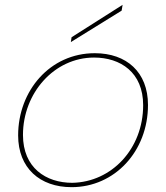

<svg xmlns="http://www.w3.org/2000/svg" viewBox="-20 -767 687 794"><path d="M276 7C454 7 592 -141 592 -333C592 -469 503 -547 372 -547C187 -547 55 -392 55 -207C55 -72 145 7 276 7ZM279 -11C170 -11 75 -73 75 -209C75 -382 204 -529 369 -529C478 -529 572 -468 572 -332C572 -152 442 -14 279 -11ZM276 -613 273 -593 483 -723 487 -747Z"/></svg>

Font: Poppins Devanagari Thin
Style: Italic
Weight: 100
Italic angle: -10°
Designer: Ninad Kale (Devanagari), Jonny Pinhorn (Latin)
Foundry: Indian Type Foundry
Version: 4.005